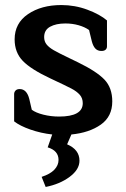

<svg xmlns="http://www.w3.org/2000/svg" viewBox="-20 -521 501 761"><path d="M145 180Q179 169 195.5 151.5Q212 134 212 113Q212 76 169 63L187 12Q142 7 100.5 -7.5Q59 -22 36 -40V-148Q36 -156 41.5 -162Q47 -168 58 -168Q86 -168 96 -129L106 -86Q122 -74 152 -66.5Q182 -59 214 -59Q308 -59 308 -112Q308 -132 296 -145.5Q284 -159 263 -170Q242 -181 180 -210Q103 -246 70.5 -279.5Q38 -313 38 -365Q38 -429 91 -465Q144 -501 223 -501Q277 -501 326.5 -482.5Q376 -464 404 -440V-337Q404 -329 398.5 -324Q393 -319 382 -319Q367 -319 358 -328.5Q349 -338 344 -357L333 -402Q316 -414 291.5 -421Q267 -428 239 -428Q202 -428 178.5 -415Q155 -402 155 -374Q155 -357 164.5 -345Q174 -333 193 -322Q212 -311 256 -290L289 -274Q363 -238 394 -205.5Q425 -173 425 -119Q425 -59 379.5 -27Q334 5 263 12L246 51Q295 72 295 116Q295 151 256 180Q217 209 161 220Z"/></svg>

Font: Maitree Semibold
Style: Regular
Weight: 600
Designer: CadsonDemak Team
Foundry: CadsonDemak
Version: Version 1.010